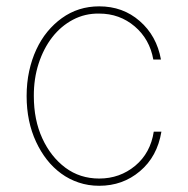

<svg xmlns="http://www.w3.org/2000/svg" viewBox="-20 -574 593 605"><path d="M292.6 11.4Q258.2 11.4 228 1.2Q197.8 -8.9 172.8 -27.2Q147.7 -45.5 127.8 -70.8Q108 -96.2 93.8 -126.8Q63.9 -190.7 63.9 -271.3Q63.9 -312.9 71.9 -349.8Q79.9 -386.7 94.5 -418Q109 -449.2 129.4 -474.1Q149.9 -498.9 174.7 -516.7Q226.2 -554 292.6 -554Q367.2 -554 420.1 -507.8Q473.7 -461.3 487.2 -386.4H463.1Q451.7 -450.6 404.5 -490.8Q356.9 -531.2 292.6 -531.2Q247.9 -532 209.9 -511.9Q171.9 -491.8 144.5 -456.5Q117.2 -421.2 101.7 -373.6Q86.3 -326 86.6 -271.3Q86.6 -196 113.3 -138.1Q139.6 -80.6 185.7 -45.8Q231.9 -11.4 292.6 -11.4Q357.6 -11.4 406.2 -51.8Q454.2 -92 464.5 -159.1H488.6Q475.5 -80.3 420.8 -34.4Q366.8 11.4 292.6 11.4Z"/></svg>

Font: Linik Sans Thin
Style: Regular
Weight: 100
Designer: Fonts by Rasmus Andersson / Changes by Cristiano Sobral with parts from Marc Monis
Foundry: rsms
Version: Version 3.020; ttfautohint (v1.6)